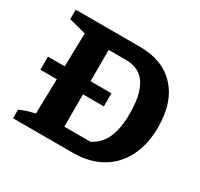

<svg xmlns="http://www.w3.org/2000/svg" viewBox="-140 -829 1043 1003"><g transform="rotate(30 381.5 -327.5)"><path d="M435 -655Q573 -655 650 -571.5Q727 -488 727 -339Q727 -235 688.5 -158.5Q650 -82 578 -41Q506 0 408 0H47V-52Q86 -70 138 -81L150 -571L47 -598V-655ZM459 -96Q512 -123 537.5 -178.5Q563 -234 563 -324Q563 -398 549.5 -444Q536 -490 513.5 -515Q491 -540 464 -549.5Q437 -559 409 -559H301V-96ZM44 -370H427V-291H44Z"/></g></svg>

Font: Piazzolla SC
Style: Bold
Weight: 700
Designer: Juan Pablo del Peral
Foundry: Huerta Tipografica
Version: Version 1.330